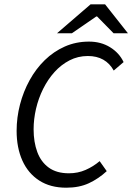

<svg xmlns="http://www.w3.org/2000/svg" viewBox="-20 -862 616 894"><path d="M288.4 12Q214.4 12 162.7 -21.4Q110.9 -54.8 84.1 -114.5Q57.4 -174.2 57.4 -252.7Q57.4 -315 73.1 -375.3Q88.8 -435.7 117.9 -488.5Q146.9 -541.4 188.3 -581.8Q229.7 -622.2 281.7 -645.3Q333.7 -668.3 394.3 -668.3Q450.3 -668.3 492.7 -642Q535.2 -615.8 555.5 -572.9L509.6 -533.5Q491 -567.2 460.7 -584.2Q430.5 -601.2 389.2 -601.2Q342.9 -601.2 303.9 -581Q264.8 -560.8 233.8 -526.6Q202.9 -492.3 180.9 -448.2Q159 -404 147.7 -355.5Q136.5 -306.9 136.5 -260Q136.5 -200.3 153.7 -154Q170.9 -107.7 207.3 -81.4Q243.7 -55.1 300.9 -55.1Q342.7 -55.1 378.5 -70.8Q414.3 -86.4 444 -111.7L477 -65.1Q439.5 -30.3 394.3 -9.1Q349.2 12 288.4 12ZM245.3 -707 401.6 -841.7H469.4L575.8 -707H509L432.2 -785.2H428.2L314.6 -707Z"/></svg>

Font: Source Sans 3
Style: Italic
Weight: 200
Italic angle: -11°
Designer: Paul D. Hunt
Foundry: Adobe
Version: Version 3.046;hotconv 1.0.118;makeotfexe 2.5.65603